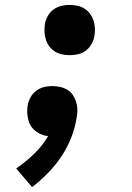

<svg xmlns="http://www.w3.org/2000/svg" viewBox="-20 -548 540 783"><path d="M111 215 46 139Q84 113 118.5 80Q153 47 176 7Q157 5 140.5 -3.5Q124 -12 112.5 -25.5Q101 -39 96 -57.5Q91 -76 91 -94Q91 -101 91.5 -107Q92 -113 93 -119Q96 -136 105 -152Q114 -168 128.5 -178.5Q143 -189 159.5 -193Q176 -197 193 -197Q209 -197 225 -193.5Q241 -190 254.5 -182Q268 -174 276.5 -161.5Q285 -149 290 -134Q295 -119 295.5 -103Q296 -87 293 -71Q287 -30 271.5 10.5Q256 51 232 87.5Q208 124 177 156Q146 188 111 215ZM264 -323Q248 -323 232 -326.5Q216 -330 203 -338.5Q190 -347 181 -359Q172 -371 167 -386.5Q162 -402 161.5 -418Q161 -434 163 -450Q166 -467 175 -483Q184 -499 198.5 -509.5Q213 -520 230 -524Q247 -528 264 -528Q280 -528 296 -524.5Q312 -521 325 -512.5Q338 -504 347 -492Q356 -480 361 -465Q366 -450 367 -433.5Q368 -417 365 -401Q362 -384 353 -368Q344 -352 330 -341.5Q316 -331 298.5 -327Q281 -323 264 -323Z"/></svg>

Font: Iosevka Term Curly Extrabold
Style: Italic
Weight: 800
Italic angle: -9°
Designer: Belleve Invis
Foundry: Belleve Invis
Version: Version 32.3.0